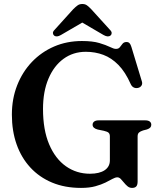

<svg xmlns="http://www.w3.org/2000/svg" viewBox="-20 -923 806 962"><path d="M669.5 -13.5Q669.5 3.5 662.8 11Q656 18.5 641.5 18.5Q629 18.5 619.2 10.5Q609.5 2.5 601.2 -8Q593 -18.5 585 -26.5Q577 -34.5 568 -34.5Q557.5 -34.5 543.2 -26.5Q529 -18.5 508.2 -8.2Q487.5 2 457.8 10.2Q428 18.5 386 18.5Q305 18.5 241 -8.2Q177 -35 132 -83.8Q87 -132.5 63.2 -199.8Q39.5 -267 39.5 -348.5Q39.5 -428 66 -495.5Q92.5 -563 140 -612.8Q187.5 -662.5 251.2 -690Q315 -717.5 390.5 -717.5Q444 -717.5 477.5 -707.5Q511 -697.5 530.5 -687.8Q550 -678 561 -678Q574 -678 580.5 -686.5Q587 -695 594 -703.8Q601 -712.5 614 -712.5Q623 -712.5 628.8 -706.8Q634.5 -701 638.5 -687.5L691 -514.5Q694.5 -503 688.8 -494Q683 -485 671.5 -482.5Q659.5 -480 650 -484.8Q640.5 -489.5 635 -501.5Q608 -562.5 573.2 -597.8Q538.5 -633 497.8 -648.2Q457 -663.5 410 -663.5Q346.5 -663.5 298.2 -628.2Q250 -593 222.8 -528.8Q195.5 -464.5 195.5 -377Q195.5 -272.5 226.2 -200Q257 -127.5 310.2 -90Q363.5 -52.5 431 -52.5Q454.5 -52.5 473 -57Q491.5 -61.5 504.2 -70Q517 -78.5 523.8 -91Q530.5 -103.5 530.5 -119V-239.5Q530.5 -251.5 524.5 -257.5Q518.5 -263.5 501 -267.5L469.5 -274Q457.5 -277 450.8 -283Q444 -289 444 -298Q444 -308 451.8 -314Q459.5 -320 475 -320H707Q723 -320 730.5 -314Q738 -308 738 -298Q738 -289.5 733 -284Q728 -278.5 716.5 -274.5L697 -269.5Q683 -265 676.2 -258.8Q669.5 -252.5 669.5 -239.5ZM421.5 -827H363L499 -747.5Q521 -735 533.5 -745Q539 -749 539.5 -756.8Q540 -764.5 531.5 -773L437 -877Q425.5 -889 416 -896Q406.5 -903 392.5 -903Q378.5 -903 368.8 -896Q359 -889 347 -877L253 -773Q244.5 -764.5 245.2 -756.8Q246 -749 251 -745Q263.5 -735 285 -747.5Z"/></svg>

Font: Fraunces SemiBold
Style: Regular
Weight: 600
Version: Version 1.000;[b76b70a41]